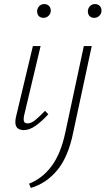

<svg xmlns="http://www.w3.org/2000/svg" viewBox="-20 -637 520 946"><path d="M97 4Q81 4 70 -3Q59 -10 56.5 -25Q54 -40 59 -62L142 -410H180L99 -69Q95 -51 98 -40Q101 -29 116 -29Q134 -29 155 -46.5Q176 -64 202 -91L218 -74Q185 -38 155 -17Q125 4 97 4ZM194 -549Q184 -549 176.5 -553.5Q169 -558 165.5 -566.5Q162 -575 163 -585Q165 -599 174.5 -608Q184 -617 199 -617Q209 -617 216.5 -612Q224 -607 227.5 -599Q231 -591 230 -580Q228 -567 218 -558Q208 -549 194 -549ZM302 15 393 -410H432L340 19Q316 136 262.5 201Q209 266 132 289L123 268Q188 243 234 181.5Q280 120 302 15ZM444 -549Q434 -549 426.5 -553.5Q419 -558 415.5 -566.5Q412 -575 413 -585Q415 -599 424.5 -608Q434 -617 449 -617Q459 -617 466.5 -612Q474 -607 477.5 -599Q481 -591 480 -580Q478 -567 468 -558Q458 -549 444 -549Z"/></svg>

Font: Ysabeau Office ExtraLight
Style: Italic
Weight: 250
Italic angle: -12°
Designer: Christian Thalmann (Catharsis Fonts)
Version: Version 2.001;gftools[0.9.30]; featfreeze: tnum,lnum,ss02